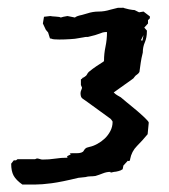

<svg xmlns="http://www.w3.org/2000/svg" viewBox="-20 -472 452 515"><path d="M363 -331Q359 -315 357.5 -304Q356 -293 354 -279Q351 -274 347.5 -272Q344 -270 341 -266Q339 -263 338 -262Q337 -261 332 -257.5Q327 -254 316.5 -246.5Q306 -239 285 -224Q290 -219 294.5 -216.5Q299 -214 304 -211Q307 -208 319.5 -198Q332 -188 345 -177Q358 -166 368.5 -156Q379 -146 379 -143L376 -112Q362 -95 347.5 -80.5Q333 -66 329 -45Q329 -40 325 -40Q324 -40 323 -41L311 -28L309 -18L307 -17Q305 -15 297.5 -13Q290 -11 286 -11L277 -9L276 -11Q266 -11 256 -7Q246 -3 236 0Q229 1 222.5 1Q216 1 209 3L190 5Q145 16 118.5 19.5Q92 23 74 23H52H40Q23 11 16.5 -1Q10 -13 10 -33L17 -42H23L27 -45H74L79 -47Q82 -47 86.5 -45.5Q91 -44 94 -44Q112 -44 128 -46.5Q144 -49 161 -49L160 -53L170 -58L167 -60Q168 -61 173 -61H185Q201 -61 204.5 -67.5Q208 -74 213 -76L220 -78Q230 -80 241 -86Q252 -92 261 -100.5Q270 -109 276 -120.5Q282 -132 282 -145Q282 -147 280 -149Q278 -151 277 -153L215 -198Q207 -204 201.5 -207.5Q196 -211 196 -222Q196 -226 198 -230.5Q200 -235 200 -237L197 -244V-259L200 -261Q203 -265 203 -264Q203 -263 207 -266Q212 -269 213.5 -272.5Q215 -276 218 -279Q229 -288 238 -294Q247 -300 258 -307L259 -309Q259 -328 263 -347Q267 -366 267 -386H262Q257 -386 247.5 -382Q238 -378 216 -373H213Q208 -373 205 -372L187 -369Q184 -368 168.5 -367Q153 -366 139 -366Q131 -366 125.5 -366.5Q120 -367 119 -368L114 -369L109 -385L103 -392L95 -409L98 -427L115 -429Q119 -428 129.5 -427.5Q140 -427 143 -425L150 -427Q160 -429 161 -429L181 -425Q185 -429 200 -432L214 -436Q229 -441 244.5 -441Q260 -441 276 -446Q277 -446 286 -448.5Q295 -451 296 -451H305Q310 -451 309.5 -451.5Q309 -452 314 -450L326 -447Q331 -446 335 -445.5Q339 -445 341 -445L353 -439L365 -441L382 -428V-423L377 -418V-409L367 -398L374 -390V-388Q374 -371 368.5 -358.5Q363 -346 363 -331ZM358 -364 362 -363 365 -378Z"/></svg>

Font: East Sea Dokdo Cyrillic
Style: Regular
Weight: 400
Version: Version 1.00 July 4, 2018, initial release